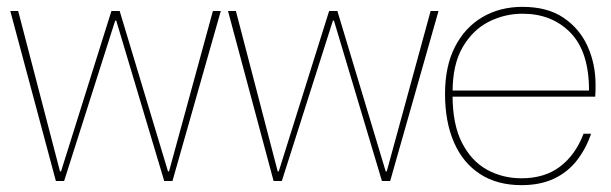

<svg xmlns="http://www.w3.org/2000/svg" viewBox="-20 -528 1782 560"><path d="M143 0 10 -496H33L155 -28H158L305 -496H329L470 -28H473L601 -496H624L483 0H459L319 -468H316L167 0Z M778 0 645 -496H668L790 -28H793L940 -496H964L1105 -28H1108L1236 -496H1259L1118 0H1094L954 -468H951L802 0Z M1501 12Q1430 12 1380 -20.5Q1330 -53 1304 -113Q1278 -173 1278 -254Q1278 -335 1307 -391.5Q1336 -448 1387 -478Q1438 -508 1504 -508Q1577 -508 1624 -476Q1671 -444 1694 -392.5Q1717 -341 1717 -282Q1717 -272 1717 -264.5Q1717 -257 1716 -246H1289V-264H1698Q1698 -377 1644 -432.5Q1590 -488 1504 -488Q1452 -488 1405.5 -464.5Q1359 -441 1329.5 -390.5Q1300 -340 1300 -259V-250Q1300 -165 1327.5 -111.5Q1355 -58 1400.5 -33Q1446 -8 1501 -8Q1569 -8 1614 -42.5Q1659 -77 1682 -138H1704Q1689 -94 1662.5 -60Q1636 -26 1596 -7Q1556 12 1501 12Z"/></svg>

Font: DM Sans 36pt Thin
Style: Regular
Weight: 250
Designer: Colophon Foundry, Jonny Pinhorn
Foundry: Colophon Foundry
Version: Version 4.004;gftools[0.9.30]